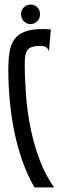

<svg xmlns="http://www.w3.org/2000/svg" viewBox="-20 -813 264 833"><path d="M192.4 -590.3Q187 -605.5 178 -609.6Q168.9 -613.8 154.8 -613.8Q133.3 -613.8 120.1 -609.6Q106.9 -605.5 99.6 -596.2Q92.3 -586.9 89.8 -572.5Q87.4 -558.1 87.4 -537.6Q87.4 -472.2 92.8 -400.4Q98.1 -328.6 112.5 -257.6Q127 -186.5 151.6 -120.4Q176.3 -54.2 214.8 0H129.4Q97.7 -55.2 75.9 -118.2Q54.2 -181.2 41 -247.1Q27.8 -313 22 -380.1Q16.1 -447.3 16.1 -510.3Q16.1 -554.2 21.2 -587.2Q26.4 -620.1 42.5 -642.3Q58.6 -664.6 88.1 -675.8Q117.7 -687 166.5 -687Q175.3 -687 183.6 -686.5Q191.9 -686 200.7 -685.1ZM71.3 -751.5Q71.3 -768.6 83 -780.8Q94.7 -793 113.3 -793Q130.9 -793 142.3 -780.8Q153.8 -768.6 153.8 -751.5Q153.8 -733.9 141.8 -721.2Q129.9 -708.5 111.3 -708.5Q102.5 -708.5 95.2 -712.2Q87.9 -715.8 82.5 -721.7Q77.1 -727.5 74.2 -735.4Q71.3 -743.2 71.3 -751.5Z"/></svg>

Font: XAYAX
Style: Regular
Weight: 400
Designer: Peter Wiegel
Foundry: Peter Wiegel
Version: Version 1.000 2009 initial release